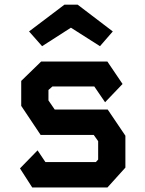

<svg xmlns="http://www.w3.org/2000/svg" viewBox="-20 -826 640 846"><path d="M161.5 -555H453L520 -456L443 -375.5L395.5 -445H211L193.5 -429.5V-383.5L221 -343.5H454.5L532.5 -228V-87.5L453.5 0H122L68 -84L145.5 -163.5L180 -112H402.5L412.5 -123V-204L393 -231.5H159L73.5 -359.5V-469.5ZM322 -805.5 477 -687.5 420.5 -622.5 292.5 -704 165.5 -622.5 108 -687.5 264 -805.5Z"/></svg>

Font: Kode Mono
Style: Regular
Weight: 400
Monospace: yes
Designer: Isa Ozler
Foundry: Kadena LLC
Version: Version 1.000;gftools[0.9.28]